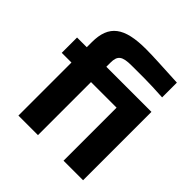

<svg xmlns="http://www.w3.org/2000/svg" viewBox="-189 -852 993 993"><g transform="rotate(45 307.5 -355.0)"><path d="M327 -597C377 -597 445 -599 554 -592V-700C436 -706 371 -710 319 -710C160 -710 95 -662 95 -537V-500H24V-388H95V0H238V-388H425V0H568V-500H238V-530C238 -582 258 -597 327 -597Z"/></g></svg>

Font: LT Wave Bold
Style: Regular
Weight: 700
Designer: Daniel Lyons
Version: Version 2.5 (Glyphs App)